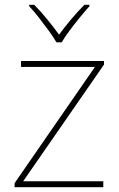

<svg xmlns="http://www.w3.org/2000/svg" viewBox="-20 -783 496 803"><path d="M412 0H41V-17L377 -503H68V-528H415V-513L77 -25H412ZM216 -606Q204 -627 184 -654.5Q164 -682 142.5 -709.5Q121 -737 102 -757V-763H123Q151 -735 178.5 -701Q206 -667 227 -638Q248 -667 276.5 -701Q305 -735 333 -763H354V-757Q336 -737 313.5 -709.5Q291 -682 270.5 -654.5Q250 -627 238 -606Z"/></svg>

Font: Noto Sans Thin
Style: Regular
Weight: 100
Designer: Monotype Design Team
Foundry: Monotype Imaging Inc.
Version: Version 2.007